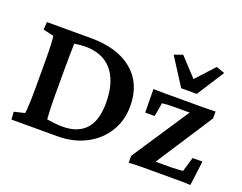

<svg xmlns="http://www.w3.org/2000/svg" viewBox="-105 -860 1338 1061"><g transform="rotate(20 564.0 -329.0)"><path d="M39.1 -573.2H297.9Q455.1 -573.2 543 -499.5Q630.9 -425.8 630.9 -293.9Q630.9 -208 589.4 -141.6Q547.9 -75.2 475.1 -37.6Q402.3 0 308.6 0H39.1L36.1 -44.9L97.7 -59.6Q100.6 -67.4 102.5 -109.4Q104.5 -151.4 104.5 -208V-364.3Q104.5 -424.8 102.5 -466.3Q100.6 -507.8 97.7 -513.7L36.1 -528.3ZM221.7 -512.7Q221.7 -504.9 221.2 -487.3Q220.7 -469.7 220.2 -439.9Q219.7 -410.2 219.7 -364.3V-208Q219.7 -181.6 220.2 -154.3Q220.7 -127 222.2 -104.5Q223.6 -82 224.6 -68.4Q250 -64.5 272.9 -62Q295.9 -59.6 316.4 -59.6Q406.2 -59.6 452.6 -109.9Q499 -160.2 499 -263.7Q499 -331.1 483.4 -378.9Q467.8 -426.8 439.5 -458Q411.1 -489.3 372.6 -503.9Q334 -518.6 288.1 -518.6Q272.5 -518.6 255.9 -517.1Q239.3 -515.6 221.7 -512.7ZM843.8 -17.6 839.8 -53.7H961.9Q978.5 -53.7 995.1 -55.2Q1011.7 -56.6 1027.3 -57.6L1052.7 -142.6H1110.4L1091.8 2Q1067.4 0 1040.5 0Q1013.7 0 994.1 0H813.5Q793 0 771.5 0.5Q750 1 729.5 2.9V-38.1L974.6 -408.2L973.6 -373H862.3Q839.8 -373 822.3 -372.1Q804.7 -371.1 790 -369.1L776.4 -289.1H720.7L718.8 -426.8Q744.1 -425.8 770.5 -425.8Q796.9 -425.8 816.4 -425.8H999Q1019.5 -425.8 1041 -426.3Q1062.5 -426.8 1084 -427.7V-386.7ZM1055.7 -643.6 953.1 -483.4H861.3L758.8 -643.6L808.6 -661.1L939.5 -520.5H877L1005.9 -661.1Z"/></g></svg>

Font: Crimson Pro SemiBold
Style: Regular
Weight: 600
Designer: Jacques Le Bailly
Foundry: Baron von Fonthausen
Version: Version 1.003